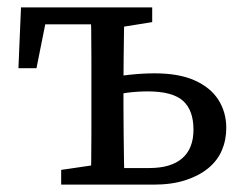

<svg xmlns="http://www.w3.org/2000/svg" viewBox="-20 -501 665 521"><path d="M278 0V-45H385Q444 -45 474.5 -71.5Q505 -98 505 -149Q505 -202 476.5 -227.5Q448 -253 381 -253Q354 -253 326 -249.5Q298 -246 275 -240V-289Q301 -295 335 -298.5Q369 -302 400 -302Q466 -302 509 -282.5Q552 -263 573 -229.5Q594 -196 594 -154Q594 -121 582 -93Q570 -65 545 -44.5Q520 -24 483 -12Q446 0 397 0ZM226 0Q227 -26 227.5 -63Q228 -100 228 -140Q228 -180 228 -213V-268Q228 -301 228 -341Q228 -381 227.5 -418.5Q227 -456 226 -481H318Q317 -456 316.5 -418.5Q316 -381 315.5 -341Q315 -301 315 -268V-213Q315 -180 315.5 -140Q316 -100 316.5 -63Q317 -26 318 0ZM30 -316 37 -481H267V-435H67L111 -476L79 -316ZM146 0V-40L262 -57H272V0ZM272 -424V-481H393V-441L287 -424Z"/></svg>

Font: Source Serif 4 18pt
Style: Regular
Weight: 400
Designer: Frank Grießhammer
Foundry: Adobe Systems Incorporated
Version: Version 4.004;hotconv 1.0.116;makeotfexe 2.5.65601